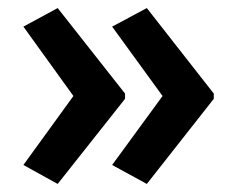

<svg xmlns="http://www.w3.org/2000/svg" viewBox="-20 -574 587 476"><path d="M510 -329V-342L344 -554L258 -508L383 -336L258 -165L344 -118ZM290 -329V-342L123 -554L38 -508L162 -336L38 -165L123 -118Z"/></svg>

Font: Noto Sans Malayalam UI SemiCondensed SemiBold
Style: Regular
Weight: 600
Width: 4
Designer: Jelle Bosma - Monotype Design Team
Foundry: Monotype Imaging Inc.
Version: Version 2.104